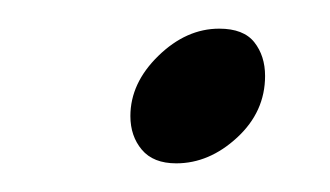

<svg xmlns="http://www.w3.org/2000/svg" viewBox="-20 -434 230 134"><path d="M103 -320Q87 -320 79 -329.5Q71 -339 71 -353Q71 -376 90.5 -395Q110 -414 133 -414Q150 -414 157.5 -404.5Q165 -395 165 -381Q165 -356 145.5 -338Q126 -320 103 -320Z"/></svg>

Font: Bona Nova
Style: Italic
Weight: 400
Italic angle: -4°
Designer: Mateusz Machalski
Foundry: Capitalics
Version: Version 4.001; ttfautohint (v1.8.3)